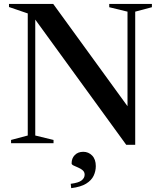

<svg xmlns="http://www.w3.org/2000/svg" viewBox="-20 -725 816 972"><path d="M120.5 -39V-657L25.5 -689.5V-705H249.5L653 -149.5L625.5 -74.5V-666L533 -688.5V-705H749V-688.5L664.5 -666V8H619L143.5 -646.5L158.5 -663V-39L251 -16.5V0H36V-16.5ZM338 205.5Q378 200.5 393.2 188.2Q408.5 176 408.5 159.5Q408.5 145.5 398.5 137Q388.5 128.5 375.2 123Q362 117.5 352.2 112.8Q342.5 108 342.5 102Q342.5 76 358.8 59.8Q375 43.5 401.5 43.5Q428 43.5 446.5 62.5Q465 81.5 465 116Q465 141.5 454 164.8Q443 188 416 204.8Q389 221.5 340.5 227.5Z"/></svg>

Font: Newsreader 60pt Medium
Style: Regular
Weight: 500
Designer: Hugues Gentile
Foundry: Production Type
Version: Version 1.003